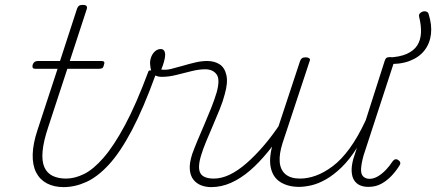

<svg xmlns="http://www.w3.org/2000/svg" viewBox="-20 -750 1788 787"><path d="M242 17Q201 17 172 1.5Q143 -14 128 -43.5Q113 -73 114 -117Q115 -161 134 -218L216 -468H126Q116 -468 114 -472.5Q112 -477 114 -485Q117 -493 122 -496.5Q127 -500 136 -500H226L296 -715Q299 -723 304 -726.5Q309 -730 320 -730Q330 -730 334 -726Q338 -722 336 -714L266 -500H394Q405 -500 407 -496Q409 -492 406 -484Q404 -474 399.5 -471Q395 -468 385 -468H256L177 -227Q158 -170 154.5 -129.5Q151 -89 162 -64.5Q173 -40 196 -29Q219 -18 251 -18Q259 -18 262 -12.5Q265 -7 264.5 -0.5Q264 6 258 11.5Q252 17 242 17Z M240 17Q231 17 228 11.5Q225 6 227 -0.5Q229 -7 235.5 -12.5Q242 -18 251 -18Q286 -18 324 -36.5Q362 -55 404 -103Q446 -151 492 -236.5Q538 -322 589 -459Q590 -461 595.5 -461.5Q601 -462 607.5 -460.5Q614 -459 617.5 -455Q621 -451 618 -444Q568 -306 520.5 -216Q473 -126 426.5 -75.5Q380 -25 333.5 -4Q287 17 240 17Z M847 17Q823 17 804 9.5Q785 2 772.5 -14Q760 -30 758 -56Q756 -82 768 -119Q777 -144 790 -175Q803 -206 817.5 -239.5Q832 -273 845.5 -307Q859 -341 868 -371Q883 -425 867.5 -445.5Q852 -466 821 -466Q796 -466 765.5 -458.5Q735 -451 703.5 -443Q672 -435 644 -435Q628 -435 617 -440.5Q606 -446 601 -458Q596 -470 595 -490Q595 -506 601 -519.5Q607 -533 617 -541Q627 -549 639 -549Q648 -549 652.5 -542.5Q657 -536 657 -525Q657 -514 652 -496.5Q647 -479 641 -465Q659 -462 681.5 -467.5Q704 -473 729.5 -480.5Q755 -488 780.5 -494Q806 -500 829 -500Q859 -500 880 -486.5Q901 -473 908 -442Q915 -411 901 -363Q894 -335 880.5 -302Q867 -269 852.5 -235Q838 -201 825 -170Q812 -139 804 -112Q789 -62 801.5 -40Q814 -18 857 -18Q865 -18 868 -12.5Q871 -7 869.5 -0.5Q868 6 862.5 11.5Q857 17 847 17Z M845 17Q836 17 832 11.5Q828 6 829.5 -0.5Q831 -7 837.5 -12.5Q844 -18 856 -18Q888 -18 921.5 -34Q955 -50 990.5 -81Q1026 -112 1062 -154Q1098 -196 1132 -248Q1138 -258 1146 -256.5Q1154 -255 1157.5 -247Q1161 -239 1154 -230Q1116 -174 1078.5 -128Q1041 -82 1003.5 -50Q966 -18 926.5 -0.5Q887 17 845 17Z M1206 16Q1161 16 1129.5 -3.5Q1098 -23 1089.5 -65Q1081 -107 1102 -173L1210 -500Q1213 -508 1218 -511.5Q1223 -515 1234 -515Q1242 -515 1247.5 -511Q1253 -507 1249 -499L1138 -163Q1124 -119 1126.5 -86.5Q1129 -54 1150 -36Q1171 -18 1210 -18Q1241 -18 1274.5 -30Q1308 -42 1343.5 -68.5Q1379 -95 1413 -141.5Q1447 -188 1479 -257L1557 -501Q1560 -510 1564.5 -513Q1569 -516 1580 -516Q1589 -516 1594.5 -512.5Q1600 -509 1597 -501L1470 -112Q1461 -79 1460 -57.5Q1459 -36 1469 -26.5Q1479 -17 1495 -17Q1512 -17 1529.5 -27.5Q1547 -38 1562.5 -54.5Q1578 -71 1588 -87Q1592 -93 1597.5 -96Q1603 -99 1611 -95Q1619 -90 1620.5 -84Q1622 -78 1617 -71Q1605 -51 1586 -30.5Q1567 -10 1543.5 3Q1520 16 1490 16Q1470 16 1455.5 9.5Q1441 3 1432 -10.5Q1423 -24 1421.5 -46Q1420 -68 1428 -98L1443 -144Q1413 -96 1380.5 -64.5Q1348 -33 1316.5 -15Q1285 3 1256.5 9.5Q1228 16 1206 16Z M1737 -692Q1751 -648 1746.5 -610Q1742 -572 1720 -543.5Q1698 -515 1658.5 -500Q1619 -485 1561 -488L1569 -514Q1618 -516 1647 -529Q1676 -542 1690 -563.5Q1704 -585 1705.5 -615Q1707 -645 1698 -681Q1696 -689 1700.5 -694.5Q1705 -700 1712.5 -702.5Q1720 -705 1727.5 -702.5Q1735 -700 1737 -692Z"/></svg>

Font: Playwrite CO Thin
Style: Regular
Weight: 250
Version: Version 1.002